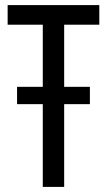

<svg xmlns="http://www.w3.org/2000/svg" viewBox="-20 -734 421 754"><path d="M148 0V-325H47V-393H148V-637H10V-714H370V-637H232V-393H333V-325H232V0Z"/></svg>

Font: Noto Sans ExtraCondensed
Style: Regular
Weight: 400
Width: 2
Designer: Monotype Design Team
Foundry: Monotype Imaging Inc.
Version: Version 2.013; ttfautohint (v1.8.4.7-5d5b)